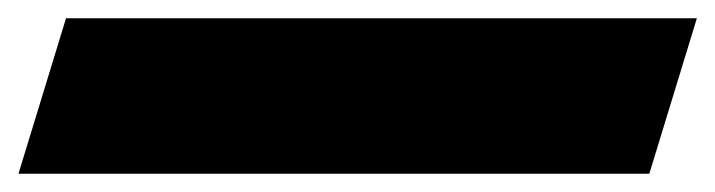

<svg xmlns="http://www.w3.org/2000/svg" viewBox="-163 -1 782 210"><path d="M-57.8 189H-142.8L-90.8 19H-5.8H514.2H599.2L547.2 189H462.2Z"/></svg>

Font: Nordica Plus
Style: NordicaClassicBkObl
Weight: 900
Version: Version 1.01